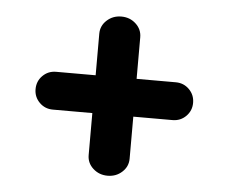

<svg xmlns="http://www.w3.org/2000/svg" viewBox="-41 -634 654 550"><g transform="rotate(5 286.5 -359.0)"><path d="M287 -129.8Q262.6 -129.8 245.3 -145.5Q228 -161.2 228 -184V-533Q228 -555.9 245.3 -571.7Q262.6 -587.5 287 -587.5Q311.5 -587.5 328.6 -571.7Q345.8 -555.9 345.8 -533V-184Q345.8 -161.2 328.6 -145.5Q311.5 -129.8 287 -129.8ZM114.5 -304.8Q91.6 -304.8 75.8 -320.6Q60 -336.5 60 -359Q60 -381.9 75.8 -397.7Q91.6 -413.5 114.5 -413.5H458.5Q481.4 -413.5 497.2 -397.7Q513 -381.9 513 -359Q513 -336.5 497.2 -320.6Q481.4 -304.8 458.5 -304.8Z"/></g></svg>

Font: National Park
Style: Regular
Weight: 400
Designer: Andrea Herstowski, Ben Hoepner
Version: Version 1.009